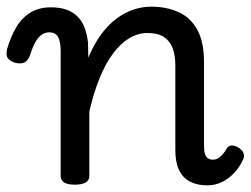

<svg xmlns="http://www.w3.org/2000/svg" viewBox="-63 -539 754 576"><path d="M161 15Q140 15 129.5 8.5Q119 2 119 -11V-385Q119 -415 111 -428.5Q103 -442 85 -442Q72 -442 61.5 -434.5Q51 -427 42.5 -411.5Q34 -396 27 -373Q21 -357 11 -352Q1 -347 -15 -350Q-30 -354 -38 -362.5Q-46 -371 -42 -391Q-31 -429 -14 -457.5Q3 -486 28.5 -501.5Q54 -517 90 -517Q117 -517 136.5 -510Q156 -503 169.5 -489.5Q183 -476 190.5 -456.5Q198 -437 201 -412L202 -366Q219 -407 240.5 -436Q262 -465 287 -483.5Q312 -502 338 -510.5Q364 -519 391 -519Q436 -519 472 -503Q508 -487 528.5 -450.5Q549 -414 549 -352V-101Q549 -86 552 -77Q555 -68 561 -64Q567 -60 575 -60Q584 -60 591 -64Q598 -68 605 -76Q612 -84 619 -96Q625 -103 634.5 -102.5Q644 -102 654 -95Q665 -88 668 -78.5Q671 -69 666 -60Q655 -36 638.5 -19Q622 -2 602 7.5Q582 17 559 17Q535 17 516.5 10Q498 3 486 -10.5Q474 -24 468.5 -44Q463 -64 463 -90V-343Q463 -374 454.5 -395.5Q446 -417 428 -428.5Q410 -440 379 -440Q351 -440 325 -424.5Q299 -409 276.5 -379Q254 -349 236 -305Q218 -261 205 -204V-11Q205 2 194 8.5Q183 15 161 15Z"/></svg>

Font: Playwrite PE
Style: Regular
Weight: 400
Designer: Veronika Burian, José Scaglione
Foundry: TypeTogether
Version: Version 1.002